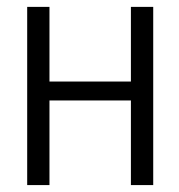

<svg xmlns="http://www.w3.org/2000/svg" viewBox="-20 -535 517 555"><path d="M58.6 0V-515.1H123V-299.3H358.4V-515.1H422.9V0H358.4V-244.6H123V0Z"/></svg>

Font: News Cycle
Style: Regular
Weight: 500
Version: Version 0.5.2